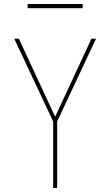

<svg xmlns="http://www.w3.org/2000/svg" viewBox="-20 -920 540 940"><path d="M249 -350.6H251L427.7 -730.5H450.2L259.8 -325.2V0H240.2V-325.2L49.8 -730.5H72.3ZM115.2 -879.9V-900.4H384.8V-879.9Z"/></svg>

Font: Mgen+ 1m thin
Style: Regular
Weight: 100
Designer: [Source Han Sans]
Ryoko NISHIZUKA  (kana & ideographs); Paul D. Hunt (Latin, Greek & Cyrillic); Wenlong ZHANG  (bopomofo
Version: Version 1.059.20150602